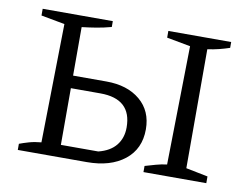

<svg xmlns="http://www.w3.org/2000/svg" viewBox="-60 -565 839 647"><g transform="rotate(10 360.0 -241.5)"><path d="M467 0V-21Q484 -26 503.5 -31.5Q523 -37 541 -39L548 -445L467 -460V-483H682V-463Q664 -457 646 -452.5Q628 -448 607 -445V-38L682 -23V0ZM37 0V-21Q50 -26 69 -31.5Q88 -37 111 -39L118 -445L37 -460V-483H277V-463Q251 -456 227 -452Q203 -448 177 -445V-42H305Q345 -52 365 -77Q385 -102 385 -138Q385 -236 278 -236H148V-279H291Q363 -279 406.5 -242.5Q450 -206 450 -143Q450 -76 402 -38Q354 0 273 0Z"/></g></svg>

Font: Piazzolla 24pt Light
Style: Regular
Weight: 300
Designer: Juan Pablo del Peral
Foundry: Huerta Tipografica
Version: Version 2.005